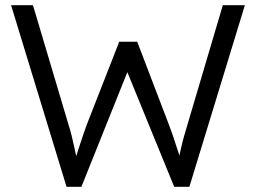

<svg xmlns="http://www.w3.org/2000/svg" viewBox="-20 -720 986 740"><path d="M236.5 0 22.7 -700H107L244.3 -238.7Q251 -218 256.2 -196.8Q261.3 -175.7 265.7 -155Q270 -134.4 274.4 -114.9Q278.7 -95.4 283.7 -77.3L260.5 -78Q277.1 -129.6 287.2 -160Q297.2 -190.3 303.5 -208.8Q309.9 -227.4 315.6 -242.4L439.5 -559.1H508.9L629.9 -242.4Q637.8 -222.5 645 -201.3Q652.2 -180.2 661 -152.5Q669.9 -124.8 684 -83.9L662.4 -79.3Q669.1 -108 672.4 -124.3Q675.7 -140.7 678.1 -150.8Q680.4 -161 682.8 -170.8Q685.1 -180.7 689.8 -196.5Q694.4 -212.4 702.8 -240.7L838.8 -700H923.8L709.9 0H651.4L464 -458.6L476.4 -455.9L293.7 0Z"/></svg>

Font: Lexend Medium
Style: Regular
Weight: 500
Designer: Bonnie Shaver-Troup, Thomas Jockin
Foundry: Lexend
Version: Version 1.005